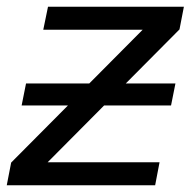

<svg xmlns="http://www.w3.org/2000/svg" viewBox="-41 -548 564 568"><path d="M23 -236 36 -301H223L381 -460H87L101 -528H503L490 -461L331 -301H478L465 -236H267L100 -68H431L418 0H-21L-8 -67L160 -236Z"/></svg>

Font: Libra Sans
Style: Italic
Weight: 400
Italic angle: -12°
Foundry: Context Ltd
Version: Version 1.002